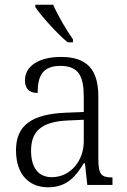

<svg xmlns="http://www.w3.org/2000/svg" viewBox="-20 -786 541 816"><path d="M268 -606H290V-619C263 -657 225 -721 206 -766H130V-756C153 -721 223 -642 268 -606ZM185 10C267 10 304 -40 336 -92H341L351 0H458V-32H454C410 -32 398 -46 398 -111V-375C398 -493 348 -544 239 -544C142 -544 86 -503 86 -445C86 -408 105 -391 140 -391C140 -462 160 -506 237 -506C320 -506 336 -454 336 -372V-310L259 -307C116 -301 48 -254 48 -148C48 -40 107 10 185 10ZM200 -33C139 -33 112 -79 112 -145C112 -224 151 -269 269 -274L336 -277V-185C336 -103 280 -33 200 -33Z"/></svg>

Font: Noto Serif Bengali SemiCondensed Light
Style: Regular
Weight: 300
Width: 4
Designer: Juan Bruce, Universal Thirst, Indian Type Foundry and the Monotype Design Team.
Foundry: Monotype Imaging Inc.
Version: Version 2.003